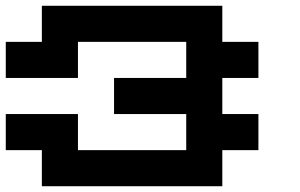

<svg xmlns="http://www.w3.org/2000/svg" viewBox="-20 -770 1040 665"><path d="M125 -125V-250H0V-375H250V-250H625V-375H375V-500H625V-625H250V-500H0V-625H125V-750H750V-625H875V-500H750V-375H875V-250H750V-125Z"/></svg>

Font: Press Start 2P
Style: Regular
Weight: 400
Designer: CodeMan38
Foundry: CodeMan38
Version: Version 3.000